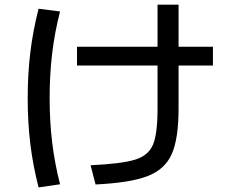

<svg xmlns="http://www.w3.org/2000/svg" viewBox="-20 -777 978 829"><path d="M660.2 -308.6V-494.1H312.5V-575.2H660.2V-756.8H751V-575.2H899.4V-494.1H751V-308.6Q751 -178.2 721.7 -112.1Q692.4 -45.9 617.7 -16.8Q543 12.2 392.6 19.5L371.1 -63.5Q506.3 -69.8 564 -87.9Q621.6 -106 640.9 -153.1Q660.2 -200.2 660.2 -308.6ZM99.6 -353.5Q99.6 -457 110.8 -550Q122.1 -643.1 146.5 -739.3L239.3 -727.5Q215.8 -636.2 205.1 -545.2Q194.3 -454.1 194.3 -353.5Q194.3 -252.9 205.3 -161.9Q216.3 -70.8 239.3 18.6L146.5 32.2Q122.1 -63.5 110.8 -156.2Q99.6 -249 99.6 -353.5Z"/></svg>

Font: Pretendard Medium
Style: Regular
Weight: 500
Designer: Base glyphs from Inter by Rasmus Andersson; Hangeul glyphs from Noto Sans CJK(Source Han Sans) by Jang Soo-young and Kan
Foundry: Kil Hyung-jin
Version: Version 1.309